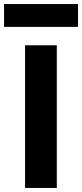

<svg xmlns="http://www.w3.org/2000/svg" viewBox="-56 -930 406 950"><path d="M-36 -910H330V-797H-36ZM68 0V-706H225V0Z"/></svg>

Font: Outfit Thin
Style: Bold
Weight: 700
Version: Version 1.100;gftools[0.9.27]